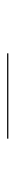

<svg xmlns="http://www.w3.org/2000/svg" viewBox="228 -1122 44 540"><g transform="rotate(90 250.0 -852.0)"><path d="M130 -850V-853.5H370V-850Z"/></g></svg>

Font: Bodoni Moda 48pt Medium
Style: Regular
Weight: 500
Designer: Owen Earl
Foundry: indestructible type
Version: Version 2.005